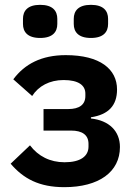

<svg xmlns="http://www.w3.org/2000/svg" viewBox="-20 -762 562 794"><path d="M146 -605C198 -605 217 -630 217 -663V-684C217 -717 198 -742 146 -742C94 -742 75 -717 75 -684V-663C75 -630 94 -605 146 -605ZM356 -605C408 -605 427 -630 427 -663V-684C427 -717 408 -742 356 -742C304 -742 285 -717 285 -684V-663C285 -630 304 -605 356 -605ZM246 12C389 12 476 -51 476 -154C476 -220 431 -264 356 -272V-277C429 -288 464 -326 464 -392C464 -476 394 -534 252 -534C151 -534 82 -497 35 -434L113 -365C139 -406 185 -431 243 -431C305 -431 333 -409 333 -375V-365C333 -329 308 -311 262 -311H160V-222H274C320 -222 346 -204 346 -167V-156C346 -116 313 -91 247 -91C187 -91 138 -116 104 -161L24 -85C77 -23 142 12 246 12Z"/></svg>

Font: Braiins Sans SemiBold
Style: Regular
Weight: 600
Designer: Mike Abbink, Paul van der Laan, Pieter van Rosmalen, Jiri Chlebus, Lubos Buracinsky
Foundry: Bold Monday, Sudetype
Version: Version 1.000;hotconv 1.0.109;makeotfexe 2.5.65596